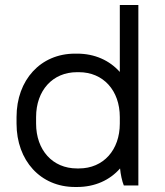

<svg xmlns="http://www.w3.org/2000/svg" viewBox="-20 -740 657 766"><path d="M279 6H288C358 6 418 -21 459 -68C461 -45 467 -17 474 0H532V-720H458V-453C417 -499 358 -526 288 -526H279C142 -526 46 -421 46 -273V-247C46 -99 142 6 279 6ZM287 -68C190 -68 124 -141 124 -247V-273C124 -379 190 -452 287 -452H295C392 -452 458 -379 458 -273V-247C458 -142 393 -68 295 -68Z"/></svg>

Font: Fixel Text Regular
Style: Regular
Weight: 400
Width: 4
Designer: AlfaBravo + MacPaw
Foundry: Kyrylo Tkachov, Marchela Mozhyna, Serhii Makarenko, Maria Weinstein, Zakhar Kryvoshyya
Version: Version 1.211